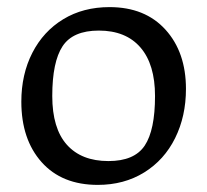

<svg xmlns="http://www.w3.org/2000/svg" viewBox="-20 -510 583 540"><path d="M40 -224Q40 -301 71 -361.5Q102 -422 158 -456Q214 -490 288 -490Q388 -490 445.5 -426.5Q503 -363 503 -260Q503 -183 472.5 -121.5Q442 -60 385.5 -25Q329 10 255 10Q154 10 97 -54Q40 -118 40 -224ZM416 -240Q416 -329 375 -376.5Q334 -424 258 -424Q185 -424 156 -380Q127 -336 127 -240Q127 -149 168 -103Q209 -57 285 -57Q358 -57 387 -100.5Q416 -144 416 -240Z"/></svg>

Font: Enriqueta
Style: Regular
Weight: 400
Designer: Viviana Monsalve, Gustavo Ibarra
Foundry: 72Puntos
Version: Version 2.000